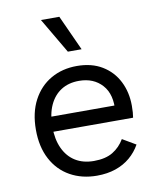

<svg xmlns="http://www.w3.org/2000/svg" viewBox="-85 -817 747 895"><g transform="rotate(-10 288.5 -370.0)"><path d="M302 10Q231 10 175.5 -21Q120 -52 89 -110.5Q58 -169 58 -250Q58 -331 89 -389.5Q120 -448 174 -479Q228 -510 297 -510Q367 -510 416.5 -480Q466 -450 492 -398.5Q518 -347 518 -283Q518 -266 517 -252Q516 -238 514 -227H110V-298H479L437 -267Q445 -350 404.5 -395Q364 -440 295 -440Q246 -440 210.5 -417.5Q175 -395 155.5 -352.5Q136 -310 136 -250Q136 -191 156 -148Q176 -105 212.5 -82.5Q249 -60 300 -60Q355 -60 389.5 -81Q424 -102 445 -138L508 -101Q489 -67 459.5 -42Q430 -17 390.5 -3.5Q351 10 302 10ZM257 -750 333 -583H268L170 -750Z"/></g></svg>

Font: Work Sans
Style: Regular
Weight: 400
Designer: Wei Huang
Foundry: Wei Huang
Version: Version 2.006; ttfautohint (v1.8.1.43-b0c9)